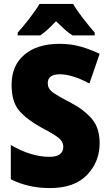

<svg xmlns="http://www.w3.org/2000/svg" viewBox="-20 -947 557 977"><path d="M181 -927Q163 -896 128.5 -851.5Q94 -807 70 -781V-767H185Q204 -780 223 -797.5Q242 -815 265 -839Q289 -816 308.5 -798Q328 -780 349 -767H462V-781Q434 -813 403 -853Q372 -893 352 -927ZM339 -425Q269 -461 246 -479Q223 -497 223 -524Q223 -569 284 -569Q348 -569 435 -522L487 -673Q442 -695 391.5 -709.5Q341 -724 283 -724Q170 -724 104.5 -669Q39 -614 39 -515Q39 -426 80.5 -380.5Q122 -335 194 -296Q259 -262 280.5 -243.5Q302 -225 302 -200Q302 -149 231 -149Q139 -149 35 -209V-35Q123 10 234 10Q359 10 423 -57Q487 -124 487 -218Q487 -295 448.5 -341Q410 -387 339 -425Z"/></svg>

Font: Noto Sans UI SemiCondensed Black
Style: Regular
Weight: 900
Width: 4
Designer: Monotype Design Team
Foundry: Monotype Imaging Inc.
Version: 1.001